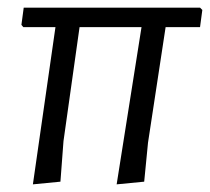

<svg xmlns="http://www.w3.org/2000/svg" viewBox="-20 -478 549 502"><path d="M66 4 125 -407H41L36 -413L42 -458H503L509 -452L503 -407H413L367 -105L357 -3L285 4L350 -407H188L146 -109L138 -3Z"/></svg>

Font: Alegreya Sans
Style: Italic
Weight: 400
Italic angle: -7°
Designer: Juan Pablo del Peral
Foundry: Huerta Tipografica
Version: Version 2.007